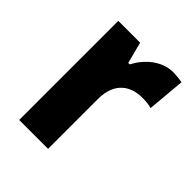

<svg xmlns="http://www.w3.org/2000/svg" viewBox="-164 -655 752 752"><g transform="rotate(45 212.0 -279.5)"><path d="M360 -559C297 -559 245 -512 218 -460H210L187 -549H66V0H226V-276C226 -370 283 -403 346 -403C368 -403 385 -400 397 -397L411 -554C396 -557 376 -559 360 -559Z"/></g></svg>

Font: Noto Sans Myanmar SemiCondensed ExtraBold
Style: Regular
Weight: 800
Width: 4
Designer: Monotype Design Team
Foundry: Monotype Imaging Inc.
Version: Version 2.107